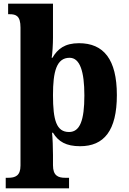

<svg xmlns="http://www.w3.org/2000/svg" viewBox="-20 -780 698 1040"><path d="M11 240H354V183H333C294 183 267 171 267 115V60C267 22 265 -33 262 -61H267C296 -13 338 12 414 12C543 12 613 -72 613 -265C613 -459 541 -546 408 -546C331 -546 292 -515 264 -467H260C264 -490 267 -542 267 -576V-760H24V-703H32C67 -703 91 -694 91 -631V117C91 172 63 183 24 183H11ZM354 -65C286 -65 267 -128 267 -265C267 -392 286 -467 357 -467C413 -467 437 -393 437 -263C437 -128 413 -65 354 -65Z"/></svg>

Font: Noto Serif Malayalam ExtraBold
Style: Regular
Weight: 800
Designer: Indian type Foundry, Jelle Bosma, Monotype Design Team
Foundry: Monotype Imaging Inc.
Version: Version 2.104